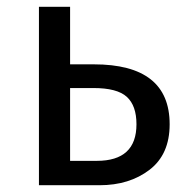

<svg xmlns="http://www.w3.org/2000/svg" viewBox="-20 -547 556 567"><path d="M257 -357Q481 -357 481 -180Q481 -91 421.5 -45.5Q362 0 274 0H95V-527H187V-357ZM266 -72Q383 -72 383 -180Q383 -235 354.5 -261Q326 -287 256 -287H187V-72Z"/></svg>

Font: Fira Sans
Style: Regular
Weight: 400
Designer: Carrois Corporate & Edenspiekermann AG
Foundry: Carrois Corporate GbR & Edenspiekermann AG
Version: Version 4.106;PS 004.106;hotconv 1.0.70;makeotf.lib2.5.58329